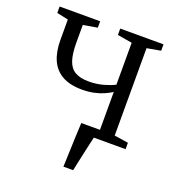

<svg xmlns="http://www.w3.org/2000/svg" viewBox="-130 -635 836 917"><g transform="rotate(20 288.0 -176.0)"><path d="M295 180Q296.5 143.5 297.8 106.2Q299 69 300.5 31Q302 -7 304 -45H438L385.5 -5.5Q381.5 10.5 376 35.2Q370.5 60 364.5 87.2Q358.5 114.5 353.2 139Q348 163.5 344.5 180ZM315 0V-32.5L399 -43.5V-237.5Q383 -227 361.5 -217.5Q340 -208 312.8 -202Q285.5 -196 252 -196Q191 -196 151.8 -217.8Q112.5 -239.5 93.5 -281.5Q74.5 -323.5 74.5 -385V-487.5L16.5 -500V-532.5H222.5V-500L150.5 -487.5V-397Q150.5 -341.5 161.8 -307.8Q173 -274 199 -258.8Q225 -243.5 269 -243.5Q308 -243.5 342.8 -253.2Q377.5 -263 399 -274.5V-487.5L324.5 -500V-532.5H544.5V-500L474.5 -487.5V-43.5L545.5 -32.5V0Z"/></g></svg>

Font: Merriweather 72pt Light
Style: Regular
Weight: 300
Version: Version 2.100